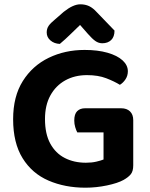

<svg xmlns="http://www.w3.org/2000/svg" viewBox="-20 -856 695 892"><path d="M599 -298V-88Q599 -61 588 -47Q577 -33 554 -20Q527 -5 477 5.5Q427 16 377 16Q282 16 205.5 -17Q129 -50 85 -121Q41 -192 41 -302Q41 -408 86 -479.5Q131 -551 206.5 -587.5Q282 -624 373 -624Q434 -624 479.5 -611Q525 -598 549.5 -575.5Q574 -553 574 -525Q574 -504 563 -487.5Q552 -471 537 -462Q511 -478 473.5 -492.5Q436 -507 384 -507Q327 -507 283 -482.5Q239 -458 214 -412.5Q189 -367 189 -303Q189 -234 213.5 -189Q238 -144 281 -122Q324 -100 379 -100Q406 -100 427.5 -105Q449 -110 461 -115V-241H339Q334 -250 329.5 -265Q325 -280 325 -296Q325 -326 338.5 -339.5Q352 -353 375 -353H543Q569 -353 584 -338.5Q599 -324 599 -298ZM352 -740Q330 -719 306.5 -696Q283 -673 258 -652Q232 -653 214.5 -668Q197 -683 197 -705Q197 -723 206 -736Q215 -749 237 -767L276 -801Q320 -836 353 -836Q376 -836 394 -827.5Q412 -819 430 -799L512 -714Q512 -685 496.5 -670Q481 -655 455 -655Q438 -655 423 -665.5Q408 -676 388 -699Z"/></svg>

Font: BalooTamma2Bold
Style: Bold
Weight: 700
Designer: Divya Kowshik, Shuchita Grover and Ek Type
Foundry: Ek Type
Version: Version 1.700